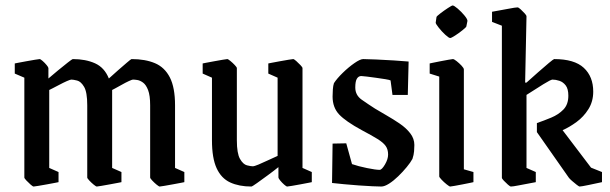

<svg xmlns="http://www.w3.org/2000/svg" viewBox="-20 -673 2232 702"><path d="M103 9Q100 9 92 2Q84 -5 76.5 -13Q69 -21 69 -24V-389L34 -404V-441Q34 -441 46.5 -443.5Q59 -446 76 -449Q93 -452 107.5 -454.5Q122 -457 125 -457Q128 -457 136 -450Q144 -443 150.5 -435Q157 -427 157 -424V-386Q172 -399 192 -415.5Q212 -432 228 -444.5Q244 -457 246 -457Q293 -457 327.5 -441.5Q362 -426 378 -386Q392 -399 411 -415.5Q430 -432 444.5 -444.5Q459 -457 461 -457Q511 -457 546.5 -442Q582 -427 601 -390Q620 -353 620 -288V-59L654 -44V-7Q654 -7 641.5 -4.5Q629 -2 612 1Q595 4 581 6.5Q567 9 564 9Q561 9 552.5 2Q544 -5 536.5 -13Q529 -21 529 -24V-288Q529 -324 521.5 -343.5Q514 -363 503 -371Q492 -379 482 -380.5Q472 -382 466 -382Q463 -382 451 -376.5Q439 -371 425 -363Q411 -355 400.5 -349.5Q390 -344 390 -344V-59L424 -44V-7Q424 -7 411.5 -4.5Q399 -2 382 1Q365 4 351 6.5Q337 9 334 9Q331 9 322.5 2Q314 -5 306.5 -13Q299 -21 299 -24V-288Q299 -336 287.5 -355.5Q276 -375 262 -378.5Q248 -382 241 -382Q237 -382 224.5 -376.5Q212 -371 197 -363Q182 -355 171 -349.5Q160 -344 160 -344V-59L194 -44V-7Q194 -7 181.5 -4.5Q169 -2 152 1Q135 4 120.5 6.5Q106 9 103 9Z M899 9Q854 9 821.5 -6Q789 -21 772 -58Q755 -95 755 -160V-389L721 -404V-441Q721 -441 733.5 -443.5Q746 -446 763 -449Q780 -452 794 -454.5Q808 -457 811 -457Q814 -457 822.5 -450Q831 -443 838.5 -435Q846 -427 846 -424V-160Q846 -112 857.5 -92Q869 -72 883 -68.5Q897 -65 904 -65Q910 -65 925.5 -71.5Q941 -78 960 -87Q979 -96 995 -103V-389L961 -404V-441Q961 -441 973.5 -443.5Q986 -446 1003 -449Q1020 -452 1034.5 -454.5Q1049 -457 1052 -457Q1055 -457 1063 -450Q1071 -443 1078.5 -435Q1086 -427 1086 -424V-59L1120 -44V-7Q1120 -7 1107.5 -4.5Q1095 -2 1078.5 1Q1062 4 1047.5 6.5Q1033 9 1030 9Q1027 9 1019 2Q1011 -5 1004.5 -13Q998 -21 998 -24V-62Q982 -49 959.5 -32.5Q937 -16 919.5 -3.5Q902 9 899 9Z M1374 9Q1364 9 1342 8Q1320 7 1292 5Q1264 3 1238 0.5Q1212 -2 1194 -4L1196 -148L1246 -149L1267 -73Q1290 -65 1322 -58.5Q1354 -52 1368 -52Q1376 -52 1387.5 -71.5Q1399 -91 1399 -108Q1399 -127 1390 -139.5Q1381 -152 1360 -165Q1339 -178 1303 -197Q1244 -229 1220 -254.5Q1196 -280 1196 -320Q1196 -333 1197 -346.5Q1198 -360 1201 -369Q1212 -386 1233 -406.5Q1254 -427 1275.5 -442Q1297 -457 1308 -457Q1324 -457 1355.5 -455.5Q1387 -454 1420.5 -452Q1454 -450 1474 -448L1471 -326H1415L1408 -379Q1404 -381 1389 -383.5Q1374 -386 1355.5 -388.5Q1337 -391 1321.5 -393Q1306 -395 1301 -395Q1291 -395 1285 -385.5Q1279 -376 1279 -353Q1279 -325 1302.5 -308.5Q1326 -292 1351 -276Q1369 -265 1393.5 -251Q1418 -237 1441.5 -221Q1465 -205 1480 -185.5Q1495 -166 1495 -143Q1495 -133 1494 -120Q1493 -107 1488 -92Q1481 -79 1467 -62Q1453 -45 1436 -28.5Q1419 -12 1402.5 -1.5Q1386 9 1374 9Z M1576 -611Q1577 -614 1590 -624Q1603 -634 1617.5 -643.5Q1632 -653 1635 -653Q1640 -653 1653.5 -641.5Q1667 -630 1678.5 -616Q1690 -602 1689 -596L1685 -576Q1684 -573 1671 -562.5Q1658 -552 1644 -543Q1630 -534 1626 -534Q1621 -534 1608 -546Q1595 -558 1584 -572Q1573 -586 1573 -590ZM1626 9Q1623 9 1613 1Q1603 -7 1594.5 -16Q1586 -25 1586 -28V-393L1551 -404V-441Q1551 -441 1562.5 -443.5Q1574 -446 1590 -449Q1606 -452 1619.5 -454.5Q1633 -457 1636 -457Q1640 -457 1649.5 -449.5Q1659 -442 1667.5 -433Q1676 -424 1676 -419V-54L1711 -44V-7Q1711 -7 1699.5 -4.5Q1688 -2 1672 1Q1656 4 1642.5 6.5Q1629 9 1626 9Z M2099 9Q2097 9 2088.5 2.5Q2080 -4 2071.5 -11.5Q2063 -19 2060 -23L1943 -190V-223Q1969 -232 1995.5 -243Q2022 -254 2040 -272.5Q2058 -291 2058 -323Q2058 -348 2048.5 -360.5Q2039 -373 2025.5 -377.5Q2012 -382 2000 -382Q1994 -382 1966.5 -365Q1939 -348 1905 -326V-59L1939 -44V-7Q1896 1 1875.5 5Q1855 9 1848 9Q1845 9 1837 2Q1829 -5 1822 -12.5Q1815 -20 1815 -23V-579L1779 -593V-630Q1808 -635 1836.5 -640.5Q1865 -646 1872 -646Q1876 -646 1883.5 -639Q1891 -632 1898 -624.5Q1905 -617 1905 -613L1900 -371H1905Q1924 -388 1946.5 -408Q1969 -428 1986.5 -442.5Q2004 -457 2006 -457Q2080 -457 2114.5 -425Q2149 -393 2149 -338Q2149 -302 2131.5 -274Q2114 -246 2088 -227Q2062 -208 2037 -197L2141 -60L2181 -44V-7Q2158 -2 2131.5 3.5Q2105 9 2099 9Z"/></svg>

Font: Grenze Gotisch
Style: Regular
Weight: 400
Designer: Renata Polastri
Foundry: Omnibus-Type
Version: Version 1.001